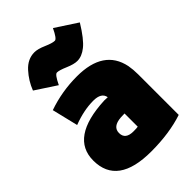

<svg xmlns="http://www.w3.org/2000/svg" viewBox="-253 -938 1060 1060"><g transform="rotate(-45 276.5 -408.0)"><path d="M526 -11Q418 25 276 25Q14 25 14 -166Q14 -345 291 -358Q310 -358 318 -357Q311 -400 248 -400Q174 -400 90 -368L53 -521Q162 -559 279 -559Q487 -559 520 -398Q526 -365 526 -327ZM320 -125V-228Q299 -228 290 -227Q222 -222 222 -173Q222 -123 285 -123Q313 -123 320 -125ZM341 -617Q315 -617 274.5 -634.5Q234 -652 216 -652Q201 -652 174 -595L52 -675Q73 -730 113.5 -774.5Q154 -819 207 -819Q233 -819 273 -801.5Q313 -784 332 -784Q347 -784 374 -841L501 -758Q451 -676 413 -646Q377 -617 341 -617Z"/></g></svg>

Font: Repo
Style: ExtraBlack
Weight: 1000
Designer: Stefan Peev
Foundry: Context Ltd
Version: Version 001.000